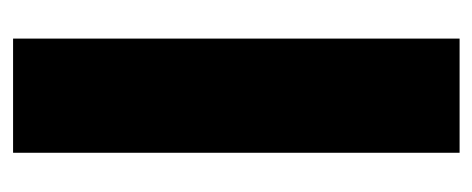

<svg xmlns="http://www.w3.org/2000/svg" viewBox="-240 -500 740 301"><g transform="rotate(-90 130.5 -350.0)"><path d="M41 0H220V-700H41Z"/></g></svg>

Font: Advent Pro Black
Style: Regular
Weight: 900
Version: Version 3.000